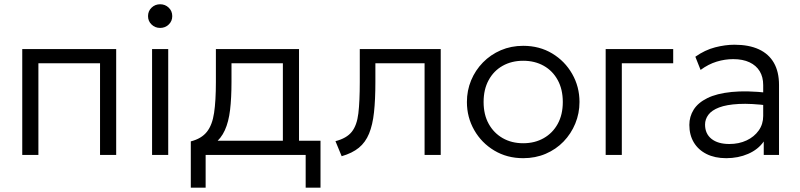

<svg xmlns="http://www.w3.org/2000/svg" viewBox="-20 -710 3666 880"><path d="M82 0V-485H512.5V0H438.5V-420H156V0Z M677 0V-485H751V0ZM714 -582Q691 -582 674.8 -597.5Q658.5 -613 658.5 -636Q658.5 -659.5 674.8 -675Q691 -690.5 714 -690.5Q737 -690.5 753.2 -675Q769.5 -659.5 769.5 -636Q769.5 -613 753.2 -597.5Q737 -582 714 -582Z M1276.5 0V-420H1041V-334Q1041 -261 1034.5 -206.2Q1028 -151.5 1010.5 -113Q993 -74.5 961 -50.2Q929 -26 878.5 -14.5L854.5 -62Q903.5 -74.5 928.2 -105.8Q953 -137 961.2 -192.5Q969.5 -248 969.5 -334V-485H1350.5V0ZM854.5 150V-62L911 -55L922 -65H1449V150H1381V0H922.5V150Z M1546 6 1517.5 -63Q1568.5 -76 1592.2 -105.8Q1616 -135.5 1622.5 -190.5Q1629 -245.5 1629 -334V-485H2000V0H1926V-420H1700.5V-334Q1700.5 -253.5 1694.2 -195.5Q1688 -137.5 1671.5 -97.5Q1655 -57.5 1624.8 -32.8Q1594.5 -8 1546 6Z M2378 15Q2304 15 2245.5 -20Q2187 -55 2153.5 -113.8Q2120 -172.5 2120 -242.5Q2120 -295 2139.2 -341.5Q2158.5 -388 2193.5 -423.8Q2228.5 -459.5 2275.5 -479.8Q2322.5 -500 2378 -500Q2452.5 -500 2510.8 -465Q2569 -430 2602.5 -371.2Q2636 -312.5 2636 -242.5Q2636 -190.5 2616.8 -143.8Q2597.5 -97 2563 -61.2Q2528.5 -25.5 2481.2 -5.2Q2434 15 2378 15ZM2378 -53.5Q2431 -53.5 2472 -76.8Q2513 -100 2536.2 -142.2Q2559.5 -184.5 2559.5 -242.5Q2559.5 -300.5 2536.2 -343Q2513 -385.5 2472 -408.5Q2431 -431.5 2378 -431.5Q2325 -431.5 2284 -408.5Q2243 -385.5 2219.8 -343Q2196.5 -300.5 2196.5 -242.5Q2196.5 -184.5 2220 -142.2Q2243.5 -100 2284.2 -76.8Q2325 -53.5 2378 -53.5Z M2756 0V-485H3065.5V-420H2830V0Z M3308.5 15Q3256.5 15 3218.5 -4Q3180.5 -23 3160 -57.2Q3139.5 -91.5 3139.5 -137.5Q3139.5 -175.5 3159.2 -207.2Q3179 -239 3221.8 -260.2Q3264.5 -281.5 3333.5 -288.5Q3402.5 -295.5 3501.5 -284.5L3504 -226Q3422.5 -236.5 3366.2 -233.5Q3310 -230.5 3276 -217.5Q3242 -204.5 3226.8 -184Q3211.5 -163.5 3211.5 -139Q3211.5 -97 3241 -73.5Q3270.5 -50 3323 -50Q3367 -50 3402 -66.5Q3437 -83 3457.5 -112Q3478 -141 3478 -178.5V-320Q3478 -357 3462 -383.5Q3446 -410 3415.2 -424.5Q3384.5 -439 3340.5 -439Q3302.5 -439 3264.8 -427.5Q3227 -416 3191 -389.5L3167 -450Q3211 -481 3257.5 -493Q3304 -505 3346 -505Q3412.5 -505 3458 -484Q3503.5 -463 3527 -422Q3550.5 -381 3550.5 -320.5V0H3480.5V-61.5Q3454.5 -24.5 3409 -4.8Q3363.5 15 3308.5 15Z"/></svg>

Font: Geologica Roman ExtraLight
Style: Regular
Weight: 250
Designer: Sindre Bremnes, Frode Helland
Foundry: Monokrom Skriftforlag AS
Version: Version 1.010;gftools[0.9.28]